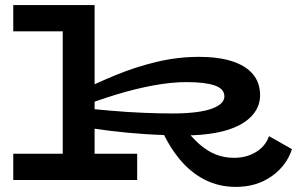

<svg xmlns="http://www.w3.org/2000/svg" viewBox="-20 -706 1188 753"><path d="M705 -175Q625 -175 550 -180Q475 -185 407.5 -193.5Q340 -202 281 -213L282 -285Q344 -278 412.5 -272Q481 -266 545 -263.5Q609 -261 658 -261Q720 -261 765.5 -268.5Q811 -276 835.5 -291.5Q860 -307 860 -328Q860 -358 821.5 -371Q783 -384 712 -384Q652 -384 581.5 -371Q511 -358 435.5 -335Q360 -312 283 -282V-343Q355 -379 432.5 -411Q510 -443 593 -463Q676 -483 761 -483Q836 -483 889.5 -466Q943 -449 971.5 -415.5Q1000 -382 1000 -333Q1000 -295 978.5 -265Q957 -235 918.5 -215Q880 -195 826 -185Q772 -175 705 -175ZM32 0V-103H518V0ZM226 -33V-686H351V-33ZM32 -583V-686H342V-583ZM905 27Q839 27 783.5 -1Q728 -29 684.5 -81.5Q641 -134 610 -206H703Q731 -168 761.5 -141Q792 -114 825.5 -100.5Q859 -87 898 -87Q946 -87 983.5 -109.5Q1021 -132 1035 -172L1125 -121Q1104 -56 1045 -14.5Q986 27 905 27Z"/></svg>

Font: BioRhyme Expanded SemiBold
Style: Regular
Weight: 600
Width: 7
Designer: Aoife Mooney
Foundry: Aoife Mooney Type
Version: Version 1.600;gftools[0.9.33]